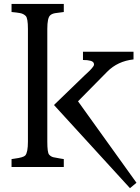

<svg xmlns="http://www.w3.org/2000/svg" viewBox="-20 -855 719 983"><path d="M39.1 -40.5 55.7 -43Q100.1 -48.8 109.4 -59.1Q123 -74.7 123 -129.9V-707Q123 -762.2 111.6 -773.4Q100.1 -784.7 83.5 -787.8Q66.9 -791 39.1 -793.5V-835H306.6V-793.5Q278.8 -790.5 262.2 -787.6Q245.6 -784.7 236.8 -776.4Q222.2 -763.2 222.2 -707V-129.9Q222.2 -74.2 231.2 -63.7Q240.2 -53.2 253.2 -50Q266.1 -46.9 288.1 -43.5L306.6 -40.5V0H39.1ZM256.3 -317.4 415 -470.7 427.7 -482.4Q434.1 -488.3 439.9 -494.1L450.7 -505.9Q461.4 -517.6 461.4 -525.1Q461.4 -532.7 456.3 -537.4Q451.2 -542 442.9 -543.9Q429.2 -547.9 404.8 -547.9V-590.3H663.6V-550.8Q582.5 -542 528.8 -487.8L379.4 -336.4L678.7 80.6L645.5 108.4Z"/></svg>

Font: Metamorphous
Style: Regular
Weight: 400
Designer: James Grieshaber
Foundry: James Grieshaber
Version: Version 1.001